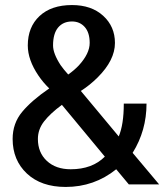

<svg xmlns="http://www.w3.org/2000/svg" viewBox="-20 -730 655 760"><path d="M240 10Q143 10 86.5 -43Q30 -96 30 -180Q30 -242 68 -287.5Q106 -333 175 -380Q151 -403 132 -431Q90 -493 90 -550Q90 -623 136.5 -666.5Q183 -710 265 -710Q342 -710 388.5 -667.5Q435 -625 435 -560Q435 -492 367 -424Q336 -393 300 -370L450 -190Q470 -237 470 -320H560Q560 -213 505 -125L610 0H490L440 -60Q353 10 240 10ZM250 -435Q274 -452 292 -471Q335 -518 335 -560Q335 -601 315.5 -623Q296 -645 265 -645Q230 -645 210 -621Q190 -597 190 -550Q190 -518 220 -472Q232 -455 250 -435ZM260 -60Q345 -60 395 -110L225 -315Q179 -281 154.5 -249.5Q130 -218 130 -180Q130 -126 165.5 -93Q201 -60 260 -60Z"/></svg>

Font: Scada
Style: Regular
Weight: 400
Designer: Jovanny Lemonad
Foundry: Jovanny Lemonad
Version: Version 4.100;PS 004.100;hotconv 1.0.88;makeotf.lib2.5.64775